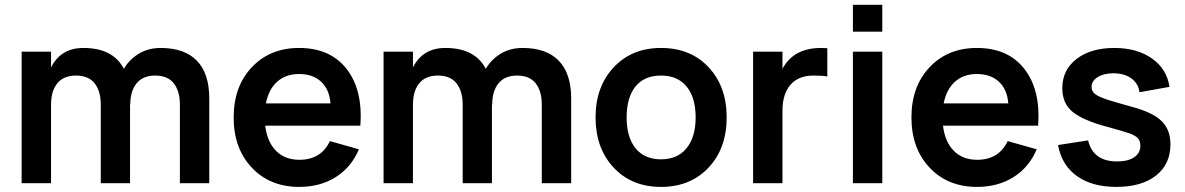

<svg xmlns="http://www.w3.org/2000/svg" viewBox="-20 -752 4863 788"><path d="M393.6 0V-322.3Q393.6 -378.4 368.2 -410.2Q342.8 -441.9 292 -441.9Q241.2 -441.9 215.3 -410.2Q189.5 -378.4 189.5 -322.3V0H68.8V-540H189.5V-475.1Q229.5 -555.2 322.3 -555.2Q443.8 -555.2 488.3 -469.7Q511.7 -508.8 550.3 -532Q588.9 -555.2 639.6 -555.2Q737.3 -555.2 788.1 -502.7Q838.9 -450.2 838.9 -347.7V0H718.3V-322.3Q718.3 -378.4 693.1 -410.2Q668 -441.9 617.2 -441.9Q566.4 -441.9 540.5 -409.9Q514.6 -377.9 514.6 -322.3L513.7 -323.2V0Z M1208.5 -96.2Q1297.9 -96.2 1334 -172.9L1453.1 -139.2Q1421.9 -65.4 1357.9 -25.1Q1293.9 15.1 1208.5 15.1Q1087.9 15.1 1013.4 -64Q939 -143.1 939 -270Q939 -397.5 1013.7 -476.3Q1088.4 -555.2 1207.5 -555.2Q1335.4 -555.2 1402.6 -469Q1469.7 -382.8 1459 -236.3H1068.4Q1076.7 -169.4 1113 -132.8Q1149.4 -96.2 1208.5 -96.2ZM1071.3 -327.6H1336.4Q1332 -384.8 1298.1 -416.5Q1264.2 -448.2 1207.5 -448.2Q1152.8 -448.2 1117.7 -416.7Q1082.5 -385.3 1071.3 -327.6Z M1878.9 0V-322.3Q1878.9 -378.4 1853.5 -410.2Q1828.1 -441.9 1777.3 -441.9Q1726.6 -441.9 1700.7 -410.2Q1674.8 -378.4 1674.8 -322.3V0H1554.2V-540H1674.8V-475.1Q1714.8 -555.2 1807.6 -555.2Q1929.2 -555.2 1973.6 -469.7Q1997.1 -508.8 2035.6 -532Q2074.2 -555.2 2125 -555.2Q2222.7 -555.2 2273.4 -502.7Q2324.2 -450.2 2324.2 -347.7V0H2203.6V-322.3Q2203.6 -378.4 2178.5 -410.2Q2153.3 -441.9 2102.5 -441.9Q2051.8 -441.9 2025.9 -409.9Q2000 -377.9 2000 -322.3L1999 -323.2V0Z M2692.9 15.1Q2572.8 15.1 2498.5 -64.2Q2424.3 -143.6 2424.3 -270Q2424.3 -396.5 2498.8 -475.8Q2573.2 -555.2 2692.9 -555.2Q2814 -555.2 2888.2 -476.1Q2962.4 -397 2962.4 -270Q2962.4 -143.1 2887.9 -64Q2813.5 15.1 2692.9 15.1ZM2692.9 -98.1Q2760.7 -98.1 2797.9 -143.8Q2835 -189.5 2835 -270Q2835 -351.6 2798.1 -396.7Q2761.2 -441.9 2692.9 -441.9Q2624.5 -441.9 2588.1 -397Q2551.8 -352.1 2551.8 -270Q2551.8 -188.5 2588.6 -143.3Q2625.5 -98.1 2692.9 -98.1Z M3375.5 -554.2V-438Q3357.4 -441.9 3318.4 -441.9Q3257.3 -441.9 3224.4 -404.3Q3191.4 -366.7 3191.4 -297.4V0H3070.8V-540H3191.4V-469.7Q3237.3 -555.2 3350.1 -555.2Q3358.9 -555.2 3375.5 -554.2Z M3601.1 -622.1H3480.5V-732.4H3601.1ZM3601.1 0H3480.5V-540H3601.1Z M3990.2 -96.2Q4079.6 -96.2 4115.7 -172.9L4234.9 -139.2Q4203.6 -65.4 4139.6 -25.1Q4075.7 15.1 3990.2 15.1Q3869.6 15.1 3795.2 -64Q3720.7 -143.1 3720.7 -270Q3720.7 -397.5 3795.4 -476.3Q3870.1 -555.2 3989.3 -555.2Q4117.2 -555.2 4184.3 -469Q4251.5 -382.8 4240.7 -236.3H3850.1Q3858.4 -169.4 3894.8 -132.8Q3931.2 -96.2 3990.2 -96.2ZM3853 -327.6H4118.2Q4113.8 -384.8 4079.8 -416.5Q4045.9 -448.2 3989.3 -448.2Q3934.6 -448.2 3899.4 -416.7Q3864.3 -385.3 3853 -327.6Z M4562 15.1Q4461.9 15.1 4399.7 -29.5Q4337.4 -74.2 4322.3 -156.7L4445.8 -175.8Q4466.3 -89.4 4564.9 -89.4Q4608.9 -89.4 4634.5 -106.4Q4660.2 -123.5 4660.2 -153.8Q4660.2 -172.9 4650.6 -184.1Q4641.1 -195.3 4614.3 -205.1Q4588.9 -213.9 4524.4 -231.4Q4426.3 -257.3 4383.1 -292.2Q4339.8 -327.1 4339.8 -390.1Q4339.8 -464.8 4398.4 -510Q4457 -555.2 4553.2 -555.2Q4646.5 -555.2 4707.8 -512Q4769 -468.8 4779.8 -395.5L4656.7 -373.5Q4651.9 -409.7 4623 -430.4Q4594.2 -451.2 4549.3 -451.2Q4510.3 -451.2 4485.1 -435.5Q4460 -419.9 4460 -395.5Q4460 -375.5 4476.6 -364.3Q4493.2 -353 4529.8 -341.3Q4574.7 -327.6 4627.9 -313Q4712.4 -290 4748 -254.6Q4783.7 -219.2 4783.7 -159.7Q4783.7 -78.1 4724.4 -31.5Q4665 15.1 4562 15.1Z"/></svg>

Font: Vela Sans Bd
Style: Bold
Weight: 700
Designer: Principal design: Mikhail Sharanda - project Manrope.
Design modification: Ravid Balaliev
Foundry: Mikhail Sharanda
Version: Version 1.001